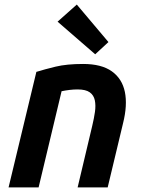

<svg xmlns="http://www.w3.org/2000/svg" viewBox="-20 -813 612 833"><path d="M17.2 0 137.8 -501.2Q173.5 -512.2 221.5 -523.9Q269.5 -535.5 340.5 -535.5Q420.5 -535.5 465.2 -503.5Q510 -471.5 521.8 -414Q533.5 -356.5 513.8 -278L447.2 0H316.8L380.2 -267.2Q387.8 -298.8 391.9 -327.1Q396 -355.5 391.4 -377.8Q386.8 -400 369.4 -412.5Q352 -425 316.5 -425Q299.8 -425 282.1 -422.9Q264.5 -420.8 247.2 -417.2L147.5 0ZM393 -577.5 229.8 -719 313.2 -793.2 450.5 -630.5Z"/></svg>

Font: Ubuntu Sans
Style: Italic
Weight: 400
Italic angle: -13.5°
Designer: Dalton Maag Ltd
Foundry: Dalton Maag Ltd
Version: Version 1.006